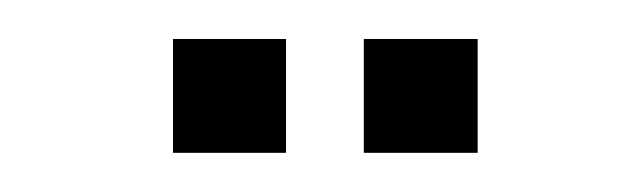

<svg xmlns="http://www.w3.org/2000/svg" viewBox="-20 -733 324 98"><path d="M165.7 -655V-713.1H223.8V-655ZM68.3 -655V-713.1H126V-655Z"/></svg>

Font: Big Shoulders Display SC Thin
Style: Regular
Weight: 100
Designer: Patric King
Foundry: XO Type Co
Version: Version 2.002